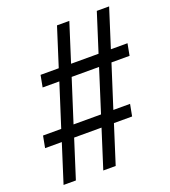

<svg xmlns="http://www.w3.org/2000/svg" viewBox="-149 -839 928 1047"><g transform="rotate(-20 315.5 -315.0)"><path d="M110.5 100 181.5 -123H340.5L269.5 100H341.5L412.5 -123H518L531 -191.5H434L513 -438.5H618L631 -507H534.5L605.5 -730H534L463 -507H303.5L374.5 -730H303L232 -507H126.5L113.5 -438.5H210.5L131.5 -191.5H26L13 -123H110L39 100ZM203 -191.5 282 -438.5H441L362.5 -191.5Z"/></g></svg>

Font: Monaspace Neon Light
Style: Italic
Weight: 300
Italic angle: -11°
Designer: Riley Cran & the Lettermatic Team
Foundry: Lettermatic
Version: Version 1.200 (Monaspace Neon)